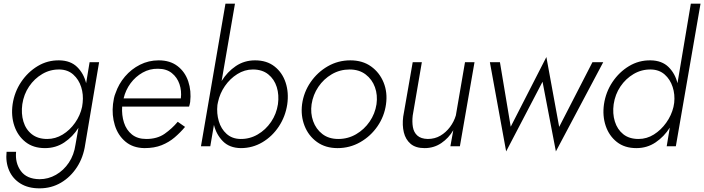

<svg xmlns="http://www.w3.org/2000/svg" viewBox="-20 -800 3851 1050"><path d="M49 -230Q40 -166 58.5 -111.5Q77 -57 119.5 -23.5Q162 10 226 10Q285 10 331.5 -21Q378 -52 409 -101L393 -10Q385 47 356.5 89.5Q328 132 286 156Q244 180 196 180Q126 179 94 135Q62 91 68 30H16Q10 86 29.5 131.5Q49 177 91.5 203.5Q134 230 196 230Q261 230 313.5 199Q366 168 401 114Q436 60 446 -10L522 -460H470L451 -345Q438 -398 402 -433.5Q366 -469 304 -470Q240 -471 186 -438.5Q132 -406 95.5 -351.5Q59 -297 49 -230ZM102 -230Q110 -284 139 -327Q168 -370 211.5 -395.5Q255 -421 306 -420Q351 -419 381 -392Q411 -365 424 -324Q437 -283 432 -238L429 -216Q419 -169 390.5 -128.5Q362 -88 322.5 -64Q283 -40 238 -40Q187 -40 154 -66Q121 -92 108 -135.5Q95 -179 102 -230Z M656 -262Q667 -308 694 -344.5Q721 -381 760 -403Q799 -425 844 -424Q890 -424 919.5 -400.5Q949 -377 961.5 -340Q974 -303 969 -262ZM648 -217H1014Q1016 -223 1017.5 -229.5Q1019 -236 1020 -242Q1027 -303 1009.5 -355Q992 -407 951 -438.5Q910 -470 848 -470Q793 -470 745.5 -446Q698 -422 663.5 -381.5Q629 -341 612 -291Q606 -277 603 -262Q600 -247 598 -231Q591 -170 608 -115Q625 -60 666 -25.5Q707 9 770 10Q824 10 864 -6Q904 -22 935 -48.5Q966 -75 992 -106L952 -134Q921 -97 880.5 -68.5Q840 -40 780 -40Q732 -40 701.5 -64.5Q671 -89 658 -129.5Q645 -170 648 -217Z M1551 -230Q1560 -294 1542 -348.5Q1524 -403 1481.5 -436.5Q1439 -470 1375 -470Q1316 -470 1269.5 -438.5Q1223 -407 1192 -357L1265 -780H1213L1079 0H1130L1150 -117Q1163 -64 1199 -27.5Q1235 9 1297 10Q1361 10 1415 -22Q1469 -54 1505 -108.5Q1541 -163 1551 -230ZM1500 -230Q1492 -177 1462.5 -133.5Q1433 -90 1389 -64.5Q1345 -39 1294 -40Q1249 -41 1219 -68Q1189 -95 1176.5 -137.5Q1164 -180 1169 -226L1172 -241Q1182 -289 1210 -329.5Q1238 -370 1278 -395Q1318 -420 1363 -420Q1414 -420 1447 -393.5Q1480 -367 1493.5 -324Q1507 -281 1500 -230Z M1632 -230Q1624 -167 1645.5 -112Q1667 -57 1713.5 -23.5Q1760 10 1826 10Q1893 10 1950 -22.5Q2007 -55 2044.5 -109.5Q2082 -164 2091 -230Q2100 -294 2078 -348.5Q2056 -403 2009.5 -436.5Q1963 -470 1896 -470Q1829 -470 1772.5 -437.5Q1716 -405 1678.5 -350.5Q1641 -296 1632 -230ZM1684 -230Q1692 -282 1721 -325Q1750 -368 1794.5 -394Q1839 -420 1892 -420Q1944 -420 1979.5 -393Q2015 -366 2030.5 -323Q2046 -280 2039 -230Q2031 -178 2001.5 -135Q1972 -92 1927.5 -66Q1883 -40 1830 -40Q1778 -40 1743 -67Q1708 -94 1692.5 -137.5Q1677 -181 1684 -230Z M2237 -168 2287 -460H2237L2185 -162Q2179 -115 2188.5 -76Q2198 -37 2225.5 -13.5Q2253 10 2302 10Q2353 10 2393.5 -17.5Q2434 -45 2459 -88L2443 0H2495L2575 -460H2523L2473 -169Q2463 -135 2441 -105.5Q2419 -76 2388.5 -58Q2358 -40 2319 -40Q2282 -41 2262.5 -58.5Q2243 -76 2238 -105Q2233 -134 2237 -168Z M2659 -460 2748 28 2947 -353 3020 28 3279 -460H3220L3038 -106L2968 -488L2773 -107L2714 -460Z M3283 -230Q3274 -166 3292.5 -111.5Q3311 -57 3353.5 -23.5Q3396 10 3460 10Q3519 10 3565.5 -21.5Q3612 -53 3643 -102L3626 0H3676L3811 -780H3758L3685 -345Q3672 -398 3636 -433.5Q3600 -469 3538 -470Q3474 -471 3420 -438.5Q3366 -406 3329.5 -351.5Q3293 -297 3283 -230ZM3336 -230Q3344 -284 3373 -327Q3402 -370 3445.5 -395.5Q3489 -421 3540 -420Q3585 -419 3615 -392.5Q3645 -366 3658.5 -324.5Q3672 -283 3667 -238L3663 -215Q3652 -169 3623.5 -129Q3595 -89 3556 -64.5Q3517 -40 3472 -40Q3421 -40 3388.5 -66Q3356 -92 3342.5 -135.5Q3329 -179 3336 -230Z"/></svg>

Font: Jost* 300 Light Italic
Style: Italic
Weight: 300
Italic angle: -10°
Version: Version 3.200; ttfautohint (v0.97) -l 8 -r 50 -G 200 -x 14 -